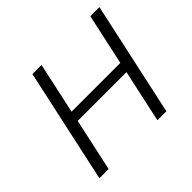

<svg xmlns="http://www.w3.org/2000/svg" viewBox="-153 -851 1044 1044"><g transform="rotate(-45 369.5 -329.0)"><path d="M654 -658H724L581 0H512L578 -304H203L137 0H66L209 -658H279L215 -363H590Z"/></g></svg>

Font: EauTestInfant
Style: Italic
Weight: 400
Italic angle: -12°
Designer: Christian Thalmann (Catharsis Fonts)
Version: Version 0.001;PS 000.001;hotconv 1.0.88;makeotf.lib2.5.64775